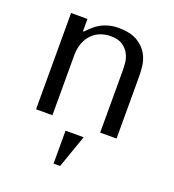

<svg xmlns="http://www.w3.org/2000/svg" viewBox="-133 -614 847 937"><g transform="rotate(20 290.5 -145.5)"><path d="M498 0V-324Q498 -342 495 -373.5Q492 -405 475.5 -435.5Q459 -466 423 -488.5Q387 -511 321 -511H317Q288 -511 253.5 -498.5Q219 -486 185 -452L169 -436H165V-500H80V0H165V-309Q165 -348 176 -376Q187 -404 206 -423Q225 -442 249.5 -451Q274 -460 300 -460Q342 -460 365 -443.5Q388 -427 398.5 -405Q409 -383 411 -361Q413 -339 413 -329V0ZM345 49H251V220H285Z"/></g></svg>

Font: Tenor Sans
Style: Regular
Weight: 400
Designer: Denis Masharov
Foundry: Denis Masharov
Version: Version 1.1